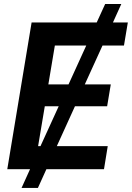

<svg xmlns="http://www.w3.org/2000/svg" viewBox="-20 -839 654 952"><path d="M86.9 92.8 128.9 0H16.1L136.7 -727.5H459.5L501.5 -819.3H581.5L540 -727.5H613.8L594.7 -613.3H488.3L400.4 -420.4H529.3L511.2 -312H351.6L261.7 -114.3H514.2L495.6 0H210L168 92.8ZM319.8 -420.4 407.7 -613.3H252L219.7 -420.4ZM180.7 -114.3 271 -312H202.1L168.9 -114.3Z"/></svg>

Font: Inter Display Semi Bold
Style: Italic
Weight: 600
Italic angle: -9.39999°
Designer: Rasmus Andersson
Foundry: rsms
Version: Version 4.000;git-4fc901f